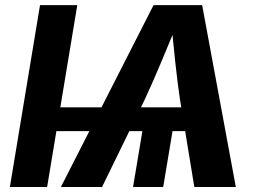

<svg xmlns="http://www.w3.org/2000/svg" viewBox="-20 -748 1030 768"><path d="M289.1 -727.5 168.5 0H19.5L140.1 -727.5ZM678.2 -271.5 632.8 0H512.2L557.6 -271.5ZM223.6 0 594.2 -727.5H788.6L923.3 0H757.3L699.7 -351.1Q689.9 -417.5 681.2 -498.5Q672.4 -579.6 664.1 -674.8H697.8Q659.2 -581.5 625.2 -500.5Q591.3 -419.4 559.6 -351.1L388.2 0ZM162.6 -223.6 178.2 -318.8H819.8L804.2 -223.6Z"/></svg>

Font: Inter 16pt
Style: Bold Italic
Weight: 700
Italic angle: -9.3988°
Version: Version 4.001;git-66647c0bb